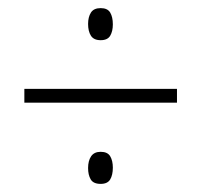

<svg xmlns="http://www.w3.org/2000/svg" viewBox="-20 -579 495 473"><path d="M228 -480Q211 -480 204 -491Q197 -502 197 -520Q197 -537 204 -548Q211 -559 228 -559Q245 -559 251.5 -548Q258 -537 258 -519Q258 -502 251.5 -491Q245 -480 228 -480ZM40 -326V-360H416V-326ZM228 -126Q210 -126 203.5 -137Q197 -148 197 -165Q197 -183 204.5 -194Q212 -205 228 -205Q245 -205 251.5 -194Q258 -183 258 -166Q258 -148 251.5 -137Q245 -126 228 -126Z"/></svg>

Font: Noto Sans Kannada Condensed ExtraLight
Style: Regular
Weight: 200
Width: 3
Designer: Jelle Bosma - Monotype Design Team
Foundry: Monotype Imaging Inc.
Version: Version 2.005; ttfautohint (v1.8.4.7-5d5b)